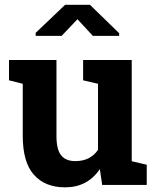

<svg xmlns="http://www.w3.org/2000/svg" viewBox="-20 -782 663 812"><path d="M254.9 10.3Q170.9 10.3 123.5 -42.7Q76.2 -95.7 76.2 -207.5V-427.7L18.1 -442.4V-528.3H218.8V-206.5Q218.8 -149.9 238.5 -125.2Q258.3 -100.6 298.3 -100.6Q362.3 -100.6 394.5 -148.4V-427.7L331.5 -442.4V-528.3H537.1V-100.1L600.6 -85.4V0H412.1L402.3 -66.9Q350.1 10.3 254.9 10.3ZM130.9 -630.4V-643.1L255.4 -761.7H360.4L483.9 -641.6V-630.4H372.6L307.6 -700.7L240.7 -630.4Z"/></svg>

Font: Roboto Slab
Style: Bold
Weight: 700
Designer: Google
Version: Version 2.000; ttfautohint (v1.8.1.43-b0c9)